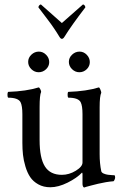

<svg xmlns="http://www.w3.org/2000/svg" viewBox="-20 -831 555 859"><path d="M153.8 -600.1Q172.4 -600.1 186.3 -585.9Q200.2 -571.8 200.2 -553.2Q200.2 -534.7 186 -521.2Q171.9 -507.8 152.8 -507.8Q134.3 -507.8 120.1 -521.7Q106 -535.6 106 -554.2Q106 -572.8 120.4 -586.4Q134.8 -600.1 153.8 -600.1ZM335.9 -600.1Q354.5 -600.1 368.2 -585.9Q381.8 -571.8 381.8 -553.2Q381.8 -534.7 367.9 -521.2Q354 -507.8 335 -507.8Q316.4 -507.8 302.2 -521.7Q288.1 -535.6 288.1 -554.2Q288.1 -572.8 302.5 -586.4Q316.9 -600.1 335.9 -600.1ZM151.9 -797.9Q151.9 -802.7 155.5 -806.9Q159.2 -811 163.1 -811L256.8 -728Q312 -776.9 351.1 -811Q355 -811 358.4 -806.9Q361.8 -802.7 361.8 -797.9Q299.8 -717.3 268.1 -666Q262.7 -657.2 256.8 -657.2Q251.5 -657.2 246.1 -666Q238.8 -677.7 232.7 -687.5Q226.6 -697.3 219 -708Q211.4 -718.8 207.5 -724.4Q203.6 -730 194.1 -742.4Q184.6 -754.9 181.9 -758.5Q179.2 -762.2 167 -778.1Q154.8 -793.9 151.9 -797.9ZM16.1 -394Q13.7 -396.5 13.4 -406.2Q13.2 -416 16.1 -419.9Q98.6 -422.9 152.8 -439.9Q156.2 -439.9 160.2 -432.1Q164.1 -424.3 164.1 -419.9Q157.2 -406.2 157.2 -351.1V-204.1Q157.2 -124 180.9 -86.4Q204.6 -48.8 256.8 -48.8Q289.1 -48.8 319.1 -67.1Q349.1 -85.4 349.1 -104V-319.8Q349.1 -357.9 340.8 -374Q330.1 -394 285.2 -394Q282.7 -396.5 282.5 -406.2Q282.2 -416 285.2 -419.9Q367.7 -422.9 421.9 -439.9Q425.3 -439.9 429.2 -430.2Q433.1 -420.4 433.1 -416Q425.8 -401.4 425.8 -351.1V-141.1Q425.8 -99.6 433.1 -64.9Q434.6 -58.6 444.1 -54.4Q453.6 -50.3 463.4 -49.1Q473.1 -47.9 482.4 -47.4Q491.7 -46.9 492.2 -46.9Q495.1 -45.4 495.1 -36.1Q495.1 -33.2 492.4 -26.6Q489.7 -20 486.8 -20Q472.2 -19 453.6 -15.9Q435.1 -12.7 418.7 -8.8Q402.3 -4.9 388.4 -1.2Q374.5 2.4 365.7 4.9L356.9 7.8Q353.5 7.8 351.3 2.9Q349.1 -2 349.1 -7.8V-54.2L347.2 -59.1Q324.2 -34.7 282.5 -13.9Q240.7 6.8 205.1 6.8Q174.8 6.8 151.6 -6.1Q128.4 -19 115.2 -38.6Q102.1 -58.1 93.8 -85.9Q85.4 -113.8 82.8 -138.7Q80.1 -163.6 80.1 -191.9V-319.8Q80.1 -357.9 71.8 -374Q61 -394 16.1 -394Z"/></svg>

Font: Crimson
Style: Roman
Weight: 400
Version: Version 0.8